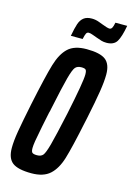

<svg xmlns="http://www.w3.org/2000/svg" viewBox="-131 -934 691 1007"><g transform="rotate(15 215.0 -430.5)"><path d="M11 -94Q11 -132 20 -185.5Q29 -239 50 -341Q84 -503 103.5 -568Q123 -633 157 -664.5Q191 -696 257 -696Q330 -696 360 -673Q390 -650 390 -594Q390 -556 381 -499.5Q372 -443 352 -347L347 -324Q317 -180 298 -117.5Q279 -55 244 -23.5Q209 8 144 8Q71 8 41 -15Q11 -38 11 -94ZM246 -344Q284 -525 284 -565Q284 -586 278 -591.5Q272 -597 255 -597Q233 -597 222 -584.5Q211 -572 197.5 -522.5Q184 -473 157 -344Q156 -339 155 -333.5Q154 -328 152 -323Q147 -300 135.5 -243Q124 -186 120 -160.5Q116 -135 116 -122Q116 -102 123 -96.5Q130 -91 148 -91Q170 -91 180.5 -103.5Q191 -116 204.5 -165.5Q218 -215 246 -344ZM242 -858Q262 -858 280.5 -851Q299 -844 302 -843Q333 -831 343 -831Q352 -831 357 -839.5Q362 -848 366 -869H430Q419 -807 403 -781Q387 -755 347 -755Q332 -755 320 -758.5Q308 -762 289 -769Q283 -771 268.5 -776.5Q254 -782 245 -782Q236 -782 231.5 -773.5Q227 -765 222 -742H158Q166 -786 174 -809.5Q182 -833 198 -845.5Q214 -858 242 -858Z"/></g></svg>

Font: Saira Ultra Condensed
Style: Bold Italic
Weight: 700
Width: 1
Italic angle: -12°
Designer: Hector Gatti with collaboration of the Omnibus-Type team
Foundry: Omnibus-Type
Version: Version 1.001; ttfautohint (v1.8)